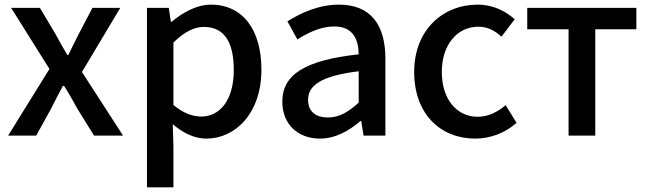

<svg xmlns="http://www.w3.org/2000/svg" viewBox="-20 -584 2790 827"><path d="M15 0H136L200 -116C217 -150 234 -183 251 -214H256C276 -183 295 -149 313 -116L385 0H510L333 -274L498 -550H378L320 -439C305 -409 289 -378 274 -347H270C252 -378 234 -409 218 -439L152 -550H28L193 -287Z M613 223H727V45L724 -49C771 -9 820 13 869 13C993 13 1106 -95 1106 -284C1106 -453 1028 -564 888 -564C827 -564 767 -530 719 -490H716L707 -550H613ZM847 -82C813 -82 770 -95 727 -132V-401C774 -446 815 -468 858 -468C950 -468 987 -397 987 -282C987 -153 927 -82 847 -82Z M1358 13C1424 13 1483 -20 1533 -63H1536L1546 0H1640V-331C1640 -477 1577 -564 1440 -564C1352 -564 1275 -528 1218 -492L1261 -414C1308 -444 1362 -470 1420 -470C1501 -470 1524 -414 1525 -350C1296 -325 1196 -264 1196 -146C1196 -49 1263 13 1358 13ZM1393 -78C1344 -78 1307 -100 1307 -154C1307 -216 1362 -257 1525 -277V-142C1480 -101 1441 -78 1393 -78Z M2027 13C2090 13 2155 -10 2205 -55L2158 -131C2125 -103 2084 -81 2038 -81C1946 -81 1883 -158 1883 -274C1883 -391 1949 -469 2041 -469C2079 -469 2110 -453 2140 -426L2197 -501C2157 -536 2106 -564 2036 -564C1891 -564 1764 -458 1764 -274C1764 -92 1878 13 2027 13Z M2429 0H2544V-458H2721V-550H2251V-458H2429Z"/></svg>

Font: Genne Gothic Medium
Style: Regular
Weight: 500
Designer: Ryoko NISHIZUKA (kana & ideographs); Paul D. Hunt (Latin, Greek & Cyrillic); Wenlong ZHANG (bopomofo); Sandoll Communica
Foundry: Adobe Systems Incorporated
Version: Version 1.004;PS 1.004;hotconv 16.6.51;makeotf.lib2.5.65220